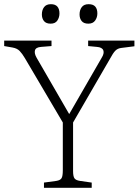

<svg xmlns="http://www.w3.org/2000/svg" viewBox="-21 -897 662 917"><path d="M189 0V-25L248 -33Q267 -36 273 -46Q279 -56 279 -84V-312L98 -619Q85 -641 73 -653.5Q61 -666 39 -670L-1 -677V-703H225V-677L175 -673Q150 -671 146 -656.5Q142 -642 154 -621L309 -353H310L464 -620Q478 -642 472.5 -656.5Q467 -671 442 -673L400 -677V-703H621V-676L558 -668Q541 -666 530 -655Q519 -644 503 -614L328 -312V-80Q328 -55 334.5 -45.5Q341 -36 361 -33L417 -25V0ZM401 -784Q379 -784 369 -796.5Q359 -809 359 -828Q359 -849 369.5 -863Q380 -877 402 -877Q424 -877 434 -865.5Q444 -854 444 -833Q444 -814 433.5 -799Q423 -784 401 -784ZM221 -784Q199 -784 189 -796.5Q179 -809 179 -828Q179 -849 189.5 -863Q200 -877 222 -877Q243 -877 253 -865.5Q263 -854 263 -833Q263 -814 253 -799Q243 -784 221 -784Z"/></svg>

Font: Literata 18pt ExtraLight
Style: Regular
Weight: 250
Designer: Latin by Veronika Burian and Jose Scaglione. Greek by Irene Vlachou. Cyrillic by Vera Evstafieva.
Foundry: TypeTogether
Version: Version 3.103;gftools[0.9.29]